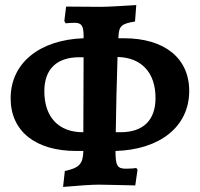

<svg xmlns="http://www.w3.org/2000/svg" viewBox="-20 -699 789 758"><path d="M727 -340C727 -470 629 -548 469 -548H447C448 -552 448 -555 448 -559C450 -597 462 -606 513 -614L518 -679C454 -675 403 -672 378 -672C338 -672 284 -673 241 -673L234 -616L239 -607C249 -608 265 -609 274 -609C302 -609 310 -598 310 -556V-548C136 -542 22 -450 22 -311C22 -181 120 -103 281 -103H309C308 -52 293 -36 236 -24L229 39C288 34 339 30 369 30C397 30 459 32 514 33L523 -29L518 -36C509 -34 492 -33 477 -33C443 -33 436 -45 436 -103C611 -108 727 -199 727 -340ZM456 -177H437C438 -262 441 -382 444 -474C539 -472 594 -412 594 -312C594 -224 545 -177 456 -177ZM155 -339C155 -427 205 -473 293 -473H310L309 -177H307C211 -177 155 -237 155 -339Z"/></svg>

Font: Alegreya SC
Style: Bold
Weight: 700
Designer: Juan Pablo del Peral
Foundry: Huerta Tipografica
Version: Version 2.007;PS 002.007;hotconv 1.0.88;makeotf.lib2.5.64775